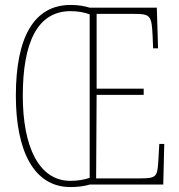

<svg xmlns="http://www.w3.org/2000/svg" viewBox="-20 -745 723 775"><path d="M264 10C293 10 319 7 342 0H639L643 -164H623L619 -94C615 -33 612 -25 547 -25H368L370 -362H560V-387H370V-689H520C588 -689 592 -682 596 -600L598 -550H618L613 -714H342C320 -721 295 -725 265 -725C118 -725 44 -596 44 -359C44 -137 116 10 264 10ZM264 -15C137 -15 72 -153 72 -358C72 -574 131 -700 265 -700C295 -700 321 -695 342 -687V-27C320 -20 295 -15 264 -15Z"/></svg>

Font: Noto Serif Bengali ExtraCondensed Thin
Style: Regular
Weight: 100
Width: 2
Designer: Juan Bruce, Universal Thirst, Indian Type Foundry and the Monotype Design Team.
Foundry: Monotype Imaging Inc.
Version: Version 2.003